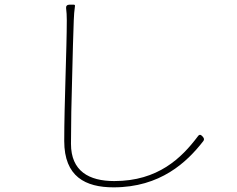

<svg xmlns="http://www.w3.org/2000/svg" viewBox="-20 -776 1020 825"><path d="M290 -444C292 -541 295 -631 297 -689C298 -712 299 -728 302 -749C303 -754 301 -756 296 -756H282H279C268 -756 263 -750 264 -741C266 -726 267 -708 267 -689C267 -568 256 -328 256 -170C256 -17 347 29 468 29C669 29 783 -79 853 -169C859 -176 857 -182 851 -189C843 -198 837 -200 830 -190C760 -97 659 2 471 2C362 2 285 -41 285 -158C285 -243 287 -347 290 -444Z"/></svg>

Font: GenSenRounded2 TW EL
Style: Regular
Weight: 250
Version: Version 2.100;PS 2.1;hotconv 16.6.51;makeotf.lib2.5.65220 DE